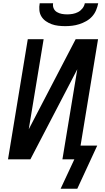

<svg xmlns="http://www.w3.org/2000/svg" viewBox="-20 -975 640 1175"><path d="M379 -815Q358 -815 336.5 -817.5Q315 -820 296 -827Q277 -834 260.5 -845.5Q244 -857 233.5 -874Q223 -891 221 -912.5Q219 -934 223 -955H305Q302 -938 308.5 -923.5Q315 -909 328.5 -901Q342 -893 358 -890Q374 -887 391 -887Q408 -887 425 -890Q442 -893 457.5 -901Q473 -909 484.5 -923.5Q496 -938 499 -955H581Q577 -934 568 -912.5Q559 -891 543.5 -874Q528 -857 507.5 -845.5Q487 -834 465 -827Q443 -820 421.5 -817.5Q400 -815 379 -815ZM453 180H351L435 0H362L453 -551L166 0H29L150 -735H247L156 -184L443 -735H580L473 -84H575Z"/></svg>

Font: Iosevka Aile Medium
Style: Italic
Weight: 500
Italic angle: -9°
Designer: Belleve Invis
Foundry: Belleve Invis
Version: Version 31.1.0; ttfautohint (v1.8.4)